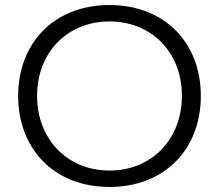

<svg xmlns="http://www.w3.org/2000/svg" viewBox="-20 -733 868 761"><path d="M414 8C634 8 776 -143 776 -353C776 -562 634 -713 414 -713C194 -713 52 -562 52 -353C52 -143 194 8 414 8ZM414 -57C247 -57 127 -181 127 -353C127 -525 247 -648 414 -648C581 -648 701 -525 701 -353C701 -181 581 -57 414 -57Z"/></svg>

Font: Absans
Style: Regular
Weight: 400
Designer: Valerio Monopoli
Version: Version 1.200;Glyphs 3.2 (3217)